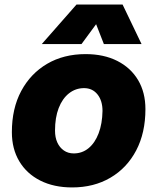

<svg xmlns="http://www.w3.org/2000/svg" viewBox="-20 -809 690 841"><path d="M296 12Q216 12 156.5 -18Q97 -48 64.5 -102.5Q32 -157 32 -230Q32 -334 73 -410.5Q114 -487 186.5 -529.5Q259 -572 355 -572Q435 -572 494 -542Q553 -512 585 -458Q617 -404 617 -331Q617 -227 576.5 -150Q536 -73 463.5 -30.5Q391 12 296 12ZM303 -137Q340 -137 368 -160Q396 -183 412 -225Q428 -267 429 -323Q429 -368 407 -395.5Q385 -423 348 -423Q311 -423 282 -400Q253 -377 237 -335.5Q221 -294 221 -237Q221 -207 231 -185Q241 -163 259.5 -150Q278 -137 303 -137ZM163 -616 315 -789H517L600 -616H435L401 -703L337 -616Z"/></svg>

Font: Azeret Mono Thin ExtraBold
Style: Italic
Weight: 800
Italic angle: -12°
Version: Version 1.002